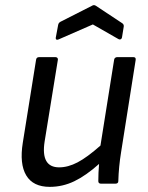

<svg xmlns="http://www.w3.org/2000/svg" viewBox="-20 -708 571 740"><path d="M206.1 -556.2Q200.7 -553.7 197.5 -555.4Q194.3 -557.1 194.8 -562L204.1 -611.8Q205.6 -620.1 212.9 -624L335 -686Q341.8 -690.4 349.1 -686L450.2 -619.1Q458 -614.3 457 -606L450.2 -564Q449.7 -559.1 445.6 -556.9Q441.4 -554.7 437 -557.1L337.9 -613.8ZM171.9 12.2Q107.4 12.2 81.1 -32Q54.7 -76.2 67.9 -158.2L119.1 -478Q120.6 -487.8 130.9 -487.8H193.8Q198.2 -487.8 200.9 -485.1Q203.6 -482.4 203.1 -478L151.9 -162.1Q136.7 -63 208 -63Q242.2 -63 279.1 -82.3Q315.9 -101.6 367.2 -147L419.9 -478Q420.4 -482.4 423.8 -485.1Q427.2 -487.8 431.2 -487.8H494.1Q504.4 -487.8 502.9 -477.1L446.8 -122.1Q437.5 -64.9 436 -9.8Q436 0 423.8 0H370.1Q358.9 0 358.9 -9.8Q358.9 -42 361.8 -76.2Q311.5 -31.2 266.4 -9.5Q221.2 12.2 171.9 12.2Z"/></svg>

Font: Sofia Sans
Style: Italic
Weight: 400
Italic angle: -9°
Designer: Botio Nikoltchev, Ani Petrova
Foundry: lettersoup
Version: Version 4.100